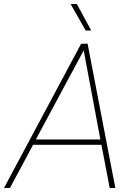

<svg xmlns="http://www.w3.org/2000/svg" viewBox="-55 -926 659 946"><path d="M444.8 -212.4H107.9L-5.9 0H-35.2L344.7 -710.4L376.5 -710.9L513.2 0H485.4ZM121.6 -238.8H439.5L357.4 -677.7ZM394.5 -775.4H367.2L293 -906.2H323.7Z"/></svg>

Font: TypoPRO Roboto
Style: Italic
Weight: 250
Italic angle: -12°
Designer: Google
Version: Version 2.136; 2016